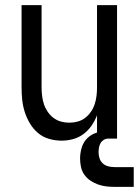

<svg xmlns="http://www.w3.org/2000/svg" viewBox="-20 -540 541 748"><path d="M220 8Q195 8 171 1Q147 -6 128.5 -21.5Q110 -37 97 -58.5Q84 -80 76.5 -103.5Q69 -127 66.5 -151.5Q64 -176 64 -200V-520H142V-200Q142 -183 144 -166.5Q146 -150 151 -134.5Q156 -119 165.5 -105Q175 -91 188 -81Q201 -71 217 -66.5Q233 -62 250 -62Q267 -62 283 -66.5Q299 -71 312 -81Q325 -91 334.5 -105Q344 -119 349 -134.5Q354 -150 356 -166.5Q358 -183 358 -200V-520H436V0H358V-91Q350 -70 337 -51Q324 -32 305.5 -18Q287 -4 264.5 2Q242 8 220 8ZM426 188Q409 188 393 186Q377 184 361.5 178.5Q346 173 332 163.5Q318 154 308.5 140.5Q299 127 295.5 110.5Q292 94 292 78Q292 56 298.5 34.5Q305 13 320.5 -2Q336 -17 357.5 -23.5Q379 -30 401 -30V0Q392 0 384 5Q376 10 371.5 18Q367 26 365.5 35.5Q364 45 364 54Q364 66 368 77.5Q372 89 381 97Q390 105 402 108Q414 111 426 111H501V188Z"/></svg>

Font: Zed Mono
Style: Regular
Weight: 400
Monospace: yes
Designer: Belleve Invis
Foundry: Belleve Invis
Version: Version 1.0.0; ttfautohint (v1.8.4)